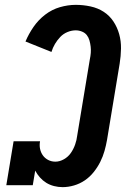

<svg xmlns="http://www.w3.org/2000/svg" viewBox="-20 -763 540 791"><path d="M238 8Q220 8 202.5 3.5Q185 -1 170.5 -10Q156 -19 144.5 -32Q133 -45 125 -60L115 0H6L36 -181H145Q142 -165 145 -150Q148 -135 156.5 -123Q165 -111 178.5 -104Q192 -97 208 -97Q226 -97 243.5 -107Q261 -117 272 -133Q283 -149 289.5 -167.5Q296 -186 298 -204L350 -518Q353 -532 354 -545Q355 -558 353.5 -571Q352 -584 348.5 -596.5Q345 -609 337.5 -618.5Q330 -628 317.5 -633Q305 -638 292 -638Q275 -638 258 -631Q241 -624 228.5 -611Q216 -598 206.5 -582Q197 -566 192 -549L85 -592Q98 -623 118 -652Q138 -681 166 -702.5Q194 -724 227 -733.5Q260 -743 292 -743Q323 -743 353 -736.5Q383 -730 407 -714.5Q431 -699 447 -675Q463 -651 471 -622.5Q479 -594 478.5 -563Q478 -532 473 -501L421 -187Q417 -164 410.5 -141Q404 -118 393 -96Q382 -74 366 -54Q350 -34 329.5 -20Q309 -6 285 1Q261 8 238 8Z"/></svg>

Font: Iosevka Curly Slab Extrabold
Style: Italic
Weight: 800
Italic angle: -9°
Monospace: yes
Designer: Belleve Invis
Foundry: Belleve Invis
Version: Version 22.1.2; ttfautohint (v1.8.4)